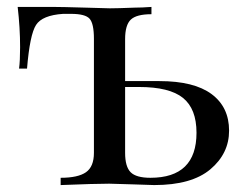

<svg xmlns="http://www.w3.org/2000/svg" viewBox="-20 -534 709 554"><path d="M341 -300H440Q540 -300 590.5 -262.5Q641 -225 641 -157Q641 -91 587 -45.5Q533 0 425 0Q422 0 364 -2Q306 -4 295 -4Q255 -4 155 0V-21Q205 -21 228 -37Q251 -53 251 -93V-422Q251 -466 238.5 -480Q226 -494 185 -494H162Q102 -490 84 -462Q66 -434 58 -336H35Q38 -358 38 -398Q38 -454 31 -514H135Q158 -514 226 -512Q294 -510 297 -510Q319 -510 369 -512Q380 -512 391 -512.5Q402 -513 408 -513.5Q414 -514 417 -514V-493Q374 -493 357.5 -477.5Q341 -462 341 -421ZM414 -21Q547 -21 547 -151Q547 -220 508 -251.5Q469 -283 381 -283H341V-93Q341 -53 357 -37Q373 -21 414 -21Z"/></svg>

Font: Playfair Display
Style: Regular
Weight: 400
Designer: Claus Eggers S?rensen
Foundry: Claus Eggers S?rensen
Version: Version 1.003